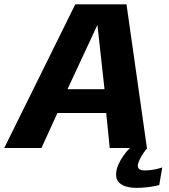

<svg xmlns="http://www.w3.org/2000/svg" viewBox="-44 -696 793 903"><path d="M-24 0H151L226 -164.5H455.5L472 0H647L551 -675.5H310ZM273.5 -276.5 413 -576.5H414.5L447.5 -276.5ZM598.5 187.5Q622.5 187.5 644.8 185Q667 182.5 683.5 179.2Q700 176 705 174L719 91.5Q712.5 94 698.8 97.5Q685 101 668.8 103.2Q652.5 105.5 638 105.5Q620 105.5 612 99.8Q604 94 604 83.5Q604 73 611.8 56.8Q619.5 40.5 630.2 24.5Q641 8.5 649 0H567.5Q552.5 14 537.5 34.8Q522.5 55.5 512.2 79.2Q502 103 502 125.5Q502 149 515.8 162.5Q529.5 176 551.5 181.8Q573.5 187.5 598.5 187.5Z"/></svg>

Font: Anybody UltraCondensed Thin
Style: Bold Italic
Weight: 700
Italic angle: -10°
Version: Version 1.111